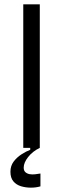

<svg xmlns="http://www.w3.org/2000/svg" viewBox="-20 -680 290 883"><path d="M87 0V-660H163V0ZM166 177Q146 183 122 183Q98 183 76.5 176.5Q55 170 41.5 154Q28 138 28 110Q28 83 42.5 63.5Q57 44 78.5 30Q100 16 119 9V-5H163V0Q130 16 109.5 42Q89 68 89 91Q89 105 97 112Q105 119 116.5 121Q128 123 141.5 121.5Q155 120 166 118Z"/></svg>

Font: Bricolage Grotesque Light
Style: Regular
Weight: 300
Designer: Mathieu Triay
Foundry: Atelier Triay
Version: Version 1.000;gftools[0.9.30]